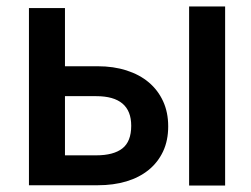

<svg xmlns="http://www.w3.org/2000/svg" viewBox="-20 -577 779 597"><path d="M568 -557H680V0H568ZM70 -552H182V-371H284Q333 -371 373.5 -358Q414 -345 442.5 -321Q471 -297 487 -262.5Q503 -228 503 -184Q503 -140 487 -106Q471 -72 442 -48.5Q413 -25 373 -13Q333 -1 284 -1H70ZM279 -94Q333 -94 360.5 -115.5Q388 -137 388 -186Q388 -278 279 -278H182V-94Z"/></svg>

Font: Poppins Cyr Med
Style: Regular
Weight: 500
Designer: Ninad Kale (Devanagari), Jonny Pinhorn (Latin)
Foundry: Indian Type Foundry
Version: 4.004